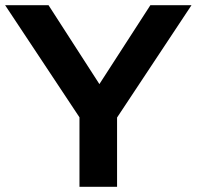

<svg xmlns="http://www.w3.org/2000/svg" viewBox="-26 -720 758 740"><path d="M280.3 0V-267.8L-6.3 -700H161L357.1 -395.9L553.6 -700H712.1L425.2 -267V0Z"/></svg>

Font: Red Hat Display
Style: Regular
Weight: 300
Designer: Pentagram, MCKL
Foundry: Pentagram, MCKL
Version: Version 1.023